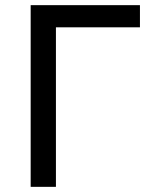

<svg xmlns="http://www.w3.org/2000/svg" viewBox="-20 -725 594 745"><path d="M99 0V-705H523V-619H197V0Z"/></svg>

Font: Nunito Sans 7pt SemiCondensed Medium
Style: Regular
Weight: 500
Width: 4
Designer: Vernon Adams
Foundry: Vernon Adams
Version: Version 3.101;gftools[0.9.27]